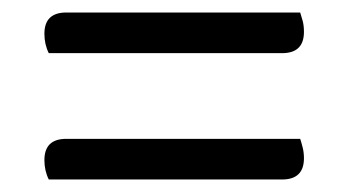

<svg xmlns="http://www.w3.org/2000/svg" viewBox="-20 -448 558 307"><path d="M58 -363Q51 -377 51 -394Q51 -428 86 -428H460Q462 -422 464 -414.5Q466 -407 466 -397Q466 -363 431 -363ZM58 -161Q51 -175 51 -192Q51 -226 86 -226H460Q462 -220 464 -212Q466 -204 466 -195Q466 -161 431 -161Z"/></svg>

Font: Baloo 2 Latin
Style: Regular
Weight: 400
Designer: Sarang Kulkarni and Ek Type
Foundry: Ek Type
Version: Version 1.001